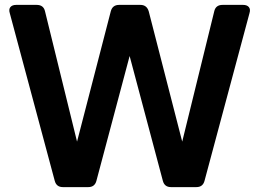

<svg xmlns="http://www.w3.org/2000/svg" viewBox="-20 -765 1060 785"><path d="M237 0Q211 0 204 -25L20 -711Q15 -727 22.5 -736Q30 -745 46 -745H130Q158 -745 164 -719L295 -186L433 -719Q440 -745 467 -745H554Q580 -745 588 -719L725 -186L856 -719Q862 -745 890 -745H974Q990 -745 997.5 -736Q1005 -727 1000 -711L816 -25Q809 0 783 0H679Q653 0 646 -25L510 -536L374 -25Q367 0 341 0Z"/></svg>

Font: Pitagon Sans Text
Style: Bold
Weight: 700
Designer: Travis Tran
Foundry: Pitagon
Version: Version 1.001; ttfautohint (v1.8.4.7-5d5b);gftools[0.9.26]